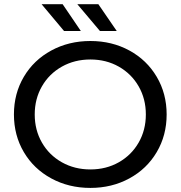

<svg xmlns="http://www.w3.org/2000/svg" viewBox="-20 -908 880 936"><path d="M47.9 -350.1Q47.9 -451.7 96.1 -533.5Q144.4 -615.3 229.9 -661.7Q315.3 -708.1 420.6 -708.1Q525.9 -708.1 610.9 -661.7Q695.9 -615.3 744.1 -533.4Q792.4 -451.6 792.4 -349.9Q792.4 -248.3 744.1 -166.5Q695.9 -84.7 610.7 -38.3Q525.5 8.1 420.6 8.1Q315.3 8.1 229.9 -38.3Q144.4 -84.7 96.1 -166.6Q47.9 -248.4 47.9 -350.1ZM691 -350Q691 -426 655.9 -487.1Q620.9 -548.1 559.2 -583.1Q497.6 -618 420.6 -618Q343.6 -618 281.5 -583.1Q219.4 -548.1 184.4 -487.1Q149.3 -426 149.3 -350Q149.3 -274 184.4 -212.9Q219.4 -151.9 281.5 -116.9Q343.6 -82 420.6 -82Q497.6 -82 559.2 -116.9Q620.9 -151.9 655.9 -212.9Q691 -274 691 -350ZM356.9 -887.6H459.4L549 -757H467.1ZM182.7 -887.6H285.3L374 -757H292.1Z"/></svg>

Font: iiserrat Thin
Style: Regular
Weight: 100
Designer: Akira Ohta
Foundry: Akira Ohta
Version: Version 1.200;Glyphs 3.3.1 (3343)